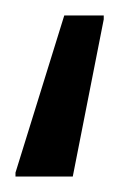

<svg xmlns="http://www.w3.org/2000/svg" viewBox="-20 -38 154 248"><path d="M0 190V185L63 -18H114V-13L74 190Z"/></svg>

Font: Saira Ultra Condensed SemiBold
Style: Regular
Weight: 600
Width: 1
Designer: Hector Gatti with collaboration of the Omnibus-Type team
Foundry: Omnibus-Type
Version: Version 1.001; ttfautohint (v1.8)